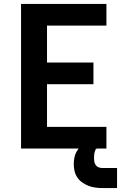

<svg xmlns="http://www.w3.org/2000/svg" viewBox="-20 -755 640 976"><path d="M87 0V-735H521V-625H219V-437H455V-327H219V-110H521V0ZM500 201Q482 201 464 198.5Q446 196 429.5 189.5Q413 183 398 172.5Q383 162 373 147Q363 132 359 114.5Q355 97 355 79Q355 63 358 47Q361 31 368.5 17Q376 3 387.5 -8.5Q399 -20 413 -27Q427 -34 443 -37Q459 -40 475 -40V0Q468 0 465 7Q462 14 460.5 20.5Q459 27 458.5 33.5Q458 40 458 47Q458 57 459.5 66.5Q461 76 466.5 84Q472 92 481 95.5Q490 99 500 99H575V201Z"/></svg>

Font: Iosevka Custom XBdEx
Style: Regular
Weight: 800
Width: 7
Monospace: yes
Designer: Belleve Invis
Foundry: Belleve Invis
Version: Version 11.2.4; ttfautohint (v1.8.4)